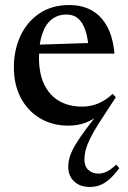

<svg xmlns="http://www.w3.org/2000/svg" viewBox="-20 -487 507 761"><path d="M439 -101.5 370 4.5Q348 39.5 335.8 65.2Q323.5 91 319 110Q314.5 129 314.5 145Q314.5 171.5 329.8 186.2Q345 201 370.5 201Q386 201 402 193.8Q418 186.5 440.5 165.5L453 179.5Q432 207.5 413.2 223.8Q394.5 240 376 247Q357.5 254 335.5 254Q297 254 273.8 232Q250.5 210 250.5 173Q250.5 152.5 257.8 131Q265 109.5 280.8 83.5Q296.5 57.5 321.5 24L372 -42L377.5 -36Q349 -11.5 318 -0.2Q287 11 250.5 11Q188 11 139 -18Q90 -47 62.5 -99Q35 -151 35 -220.5Q35 -288 60.8 -344Q86.5 -400 135.8 -433.5Q185 -467 254.5 -467Q307.5 -467 345.8 -444.5Q384 -422 406.2 -379Q428.5 -336 433.5 -274.5H116.5L117 -309.5L377.5 -318L331.5 -295.5Q328 -339.5 317.5 -369.2Q307 -399 289 -414.2Q271 -429.5 243.5 -429.5Q210.5 -429.5 186 -411Q161.5 -392.5 148 -354.5Q134.5 -316.5 134.5 -258.5Q134.5 -195 155.5 -151.8Q176.5 -108.5 214.8 -86.5Q253 -64.5 305.5 -64.5Q328 -64.5 348.8 -70Q369.5 -75.5 389 -86.8Q408.5 -98 426.5 -115Z"/></svg>

Font: Newsreader 36pt Medium
Style: Regular
Weight: 500
Designer: Hugues Gentile
Foundry: Production Type
Version: Version 1.003